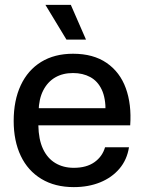

<svg xmlns="http://www.w3.org/2000/svg" viewBox="-20 -757 619 786"><path d="M282 9Q205 9 149.5 -24.5Q94 -58 65 -119Q36 -180 36 -262Q36 -346 65 -408Q94 -470 148.5 -503.5Q203 -537 279 -537Q362 -537 416.5 -499.5Q471 -462 495 -396Q519 -330 513 -244H137Q138 -186 156 -147.5Q174 -109 206.5 -89.5Q239 -70 282 -70Q334 -70 366.5 -93Q399 -116 410 -154H508Q500 -103 469 -66.5Q438 -30 390 -10.5Q342 9 282 9ZM138 -301 128 -314H422L412 -300Q413 -355 396.5 -390Q380 -425 349.5 -441.5Q319 -458 279 -458Q237 -458 206 -440Q175 -422 157 -387Q139 -352 138 -301ZM252 -595 166 -737H270L332 -595Z"/></svg>

Font: Mona Sans ExtraLight Medium
Style: Regular
Weight: 500
Version: Version 2.000